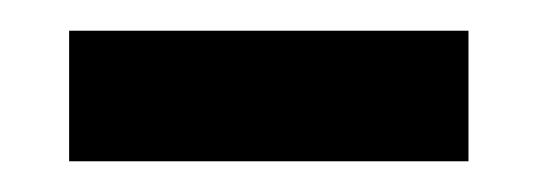

<svg xmlns="http://www.w3.org/2000/svg" viewBox="-20 -335 350 125"><path d="M25 -230H285V-315H25Z"/></svg>

Font: Noto Naskh Arabic UI Medium
Style: Regular
Weight: 500
Designer: Monotype Design Team, David Williams, Mohamad Dakak and Nizar Qandah
Foundry: Monotype Imaging Inc.
Version: Version 2.014